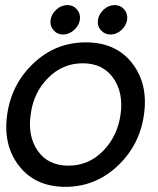

<svg xmlns="http://www.w3.org/2000/svg" viewBox="-20 -725 620 752"><path d="M178.2 -647.9Q182.1 -670.9 201.2 -688Q220.2 -705.1 244.1 -705.1Q267.1 -705.1 281.5 -688Q295.9 -670.9 293 -647.9Q289.1 -624 269.5 -606.9Q250 -589.8 227.1 -589.8Q204.1 -589.8 189.5 -606.9Q174.8 -624 178.2 -647.9ZM363.8 -647.9Q367.7 -670.9 386.7 -688Q405.8 -705.1 429 -705.1Q452.1 -705.1 466.6 -688Q481 -670.9 478 -647.9Q474.1 -624 455.1 -606.9Q436 -589.8 413.1 -589.8Q390.1 -589.8 375 -606.9Q359.9 -624 363.8 -647.9ZM439.9 -74.5Q353 6.8 236.1 6.8Q119.1 6.8 55.2 -74.5Q-8.8 -155.8 8.1 -275.9Q24.9 -396 111.6 -477.5Q198.2 -559.1 316.2 -559.1Q434.1 -559.1 497.6 -477.5Q561 -396 543.9 -275.9Q526.9 -155.8 439.9 -74.5ZM452.1 -275.9Q464.4 -361.8 423.6 -419.4Q382.8 -477.1 304 -477.1Q225.1 -477.1 168 -419.4Q110.8 -361.8 100.1 -275.9Q87.9 -190.9 128.4 -133.5Q168.9 -76.2 248 -76.2Q327.1 -76.2 383.5 -133.5Q439.9 -190.9 452.1 -275.9Z"/></svg>

Font: Oakes Grotesk
Style: Italic
Weight: 400
Designer: Samuel Oakes
Foundry: Samuel Oakes
Version: Version 1.0 | wf-rip DC20170320